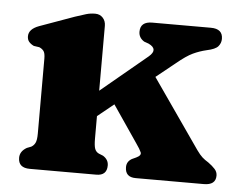

<svg xmlns="http://www.w3.org/2000/svg" viewBox="-42 -539 724 587"><g transform="rotate(5 320.0 -245.0)"><path d="M69.5 0Q34 0 34 -31Q34 -51 55 -63L68 -68Q76 -72.5 80.2 -81Q84.5 -89.5 84.5 -109.5V-339.5Q84.5 -356.5 79.5 -363Q74.5 -369.5 66 -373L49 -375.5Q39.5 -380 34 -386.5Q28.5 -393 28.5 -403.5Q28.5 -425.5 59.5 -437L166.5 -475.5Q187 -482.5 200 -486.2Q213 -490 227.5 -490Q242 -490 251 -480.2Q260 -470.5 260 -455.5V-256.5L402 -374.5Q429.5 -398 398 -413L384 -418Q367 -428.5 367 -447Q367 -478 403.5 -478H583.5Q620 -478 620 -447Q620 -434 611.5 -424Q603 -414 576.5 -408.5Q555 -403.5 535.2 -394.2Q515.5 -385 486 -360.5L427.5 -313.5L575 -101.5Q585 -87.5 592.5 -80.8Q600 -74 611.5 -67Q624 -58 632 -49.2Q640 -40.5 640 -29Q640 0 603.5 0H394.5Q362 0 362 -31Q362 -48 377.5 -57L390.5 -63Q406.5 -70.5 402.8 -79.8Q399 -89 387 -106L310 -219L260 -178.5V-109.5Q260 -87.5 263.5 -78.2Q267 -69 275.5 -65L289 -59.5Q306 -49 306 -31Q306 0 273.5 0Z"/></g></svg>

Font: Fraunces 9pt S050
Style: Bold
Weight: 700
Version: Version 1.000; ttfautohint (v1.8.3)